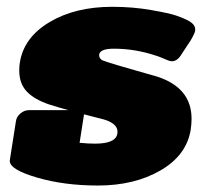

<svg xmlns="http://www.w3.org/2000/svg" viewBox="-20 -537 640 573"><path d="M9.2 -56.7V-58.3L27.5 -175Q29.2 -188.3 40.8 -198.3Q52.5 -208.3 66.7 -208.3H184.2Q165 -213.3 127.5 -225Q82.5 -240 60 -263.8Q37.5 -287.5 37.5 -325.8Q37.5 -341.7 39.2 -350Q50.8 -425 127.5 -470.8Q204.2 -516.7 315 -516.7Q375.8 -516.7 430.8 -507.1Q485.8 -497.5 505 -490.8Q524.2 -484.2 534.2 -479.2Q562.5 -466.7 562.5 -450V-445.8Q561.7 -438.3 549.2 -416.7L521.7 -375Q509.2 -354.2 493.3 -354.2Q488.3 -354.2 481.7 -356.7Q475 -359.2 464.6 -363.8Q454.2 -368.3 445.8 -370.8Q383.3 -391.7 320 -391.7Q275.8 -391.7 275.8 -371.7Q275.8 -366.7 279.2 -362.5Q282.5 -358.3 285.4 -357.1Q288.3 -355.8 296.2 -353.3Q304.2 -350.8 305.8 -350Q318.3 -345.8 382.1 -327.5Q445.8 -309.2 449.2 -308.3Q551.7 -275 551.7 -182.5Q551.7 -167.5 549.2 -150Q536.7 -73.3 458.8 -28.3Q380.8 16.7 272.5 16.7Q171.7 16.7 90.4 -7.1Q9.2 -30.8 9.2 -56.7ZM217.5 -110.8Q244.2 -108.3 263.3 -108.3Q325 -108.3 330 -137.5Q330 -138.3 330.4 -140.4Q330.8 -142.5 330.8 -143.3Q330.8 -171.7 279.2 -183.3Q275.8 -184.2 259.6 -188.3Q243.3 -192.5 230.8 -195.8Z"/></svg>

Font: BoonTook Mon
Style: Italic
Weight: 400
Italic angle: -9°
Designer: Sungsit Sawaiwan
Foundry: FontUni
Version: Version 3.0